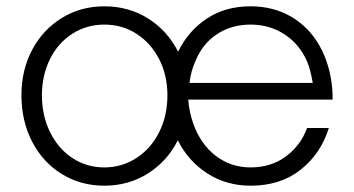

<svg xmlns="http://www.w3.org/2000/svg" viewBox="-20 -579 1122 609"><path d="M954 -173H1023Q998 -92 934 -41Q870 10 775 10Q698 10 637.5 -29Q577 -68 544 -134Q511 -68 449.5 -29Q388 10 311 10Q236 10 176 -27Q116 -64 82 -129.5Q48 -195 48 -277Q48 -357 82 -421Q116 -485 176 -522Q236 -559 311 -559Q388 -559 449.5 -520.5Q511 -482 545 -415Q577 -481 636 -520Q695 -559 774 -559Q848 -559 904.5 -525.5Q961 -492 994 -433Q1027 -374 1034 -297Q1035 -286 1035 -263H577Q580 -224 593 -187Q616 -122 664 -85Q712 -48 775 -48Q840 -48 887 -83Q934 -118 954 -173ZM511 -277Q511 -340 485 -391Q459 -442 413.5 -471.5Q368 -501 311 -501Q255 -501 209.5 -472Q164 -443 138.5 -391.5Q113 -340 113 -277Q113 -212 139 -159.5Q165 -107 210 -77.5Q255 -48 311 -48Q367 -48 413 -78Q459 -108 485 -160Q511 -212 511 -277ZM581 -316H972Q965 -358 954 -384Q930 -439 882.5 -470Q835 -501 775 -501Q715 -501 669.5 -471.5Q624 -442 601 -388Q586 -356 581 -316Z"/></svg>

Font: Open Sauce One Light
Style: Regular
Weight: 300
Designer: Alfredo Marco Pradil
Foundry: Creative Sauce Fz LLC
Version: Version 1.477